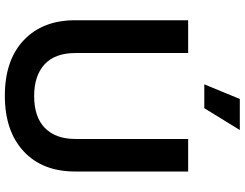

<svg xmlns="http://www.w3.org/2000/svg" viewBox="-126 -850 986 773"><g transform="rotate(90 366.5 -464.0)"><path d="M366 9Q223 9 142.5 -67Q62 -143 62 -274V-729H194V-275Q194 -193 239.5 -151Q285 -109 367 -109Q452 -109 496 -152.5Q540 -196 540 -275V-729H671V-274Q671 -142 589.5 -66.5Q508 9 366 9ZM320 -794 379 -937H504L416 -794Z"/></g></svg>

Font: Mona Sans SemiBold
Style: Regular
Weight: 600
Designer: Deni Anggara
Foundry: GitHub
Version: Version 2.000;Glyphs 3.2.3 (3260)